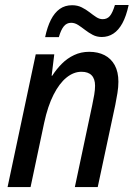

<svg xmlns="http://www.w3.org/2000/svg" viewBox="-20 -759 542 779"><path d="M10.7 0 125 -538.6H200.2L189.5 -451.7H191.9Q209 -478.5 231 -500.5Q252.9 -522.5 280.8 -535.6Q308.6 -548.8 341.8 -548.8Q377.4 -548.8 404.1 -535.2Q430.7 -521.5 445.6 -494.4Q460.4 -467.3 460.4 -427.2Q460.4 -406.2 456.5 -381.6Q452.6 -356.9 447.8 -333.5L376.5 0H283.7L354 -331.5Q358.9 -354 362.3 -374.5Q365.7 -395 365.7 -411.1Q365.7 -439 351.8 -453.4Q337.9 -467.8 310.5 -467.8Q278.8 -467.8 249.8 -444.3Q220.7 -420.9 197.3 -374.8Q173.8 -328.6 159.2 -260.7L104 0ZM163.1 -608.4Q171.9 -649.9 186.5 -678.7Q201.2 -707.5 222.4 -722.7Q243.7 -737.8 272.5 -737.8Q294.4 -737.8 311.5 -729.2Q328.6 -720.7 343 -709.5Q357.4 -698.2 370.4 -689.7Q383.3 -681.2 396.5 -681.2Q414.6 -681.2 425.5 -693.8Q436.5 -706.5 446.3 -738.8H502Q492.2 -693.4 476.6 -664.8Q460.9 -636.2 439.9 -622.6Q418.9 -608.9 393.1 -608.9Q372.6 -608.9 356 -617.7Q339.4 -626.5 325 -637.7Q310.5 -648.9 296.9 -657.7Q283.2 -666.5 268.6 -666.5Q250.5 -666.5 238.8 -652.1Q227.1 -637.7 218.8 -608.4Z"/></svg>

Font: Open Sans SemiCondensed Medium
Style: Italic
Weight: 500
Width: 4
Italic angle: -12°
Designer: Monotype Design Team
Foundry: Monotype Imaging Inc.
Version: Version 3.000